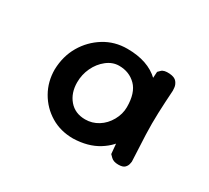

<svg xmlns="http://www.w3.org/2000/svg" viewBox="-62 -595 444 408"><g transform="rotate(30 160.5 -390.5)"><path d="M147 -279Q116 -279 92 -293.5Q68 -308 54 -332.5Q40 -357 40 -387Q41 -420 56 -445.5Q71 -471 96 -486.5Q121 -502 152 -502Q203 -502 231 -475Q259 -448 259 -390Q259 -361 246 -336Q233 -311 208 -295.5Q183 -280 147 -279ZM149 -327Q166 -327 180.5 -336Q195 -345 204 -361Q213 -377 213 -394Q213 -429 196.5 -445.5Q180 -462 155 -462Q139 -462 125 -451Q111 -440 103 -423Q95 -406 95 -387Q95 -361 109.5 -344Q124 -327 149 -327ZM258 -279Q246 -279 240 -285Q234 -291 234 -291Q229 -340 228 -388.5Q227 -437 231 -491Q231 -491 236.5 -496.5Q242 -502 256 -501Q269 -500 274 -493.5Q279 -487 279.5 -480Q280 -473 280 -473Q278 -443 277 -417Q276 -391 277 -363.5Q278 -336 280 -299Q280 -299 279 -293.5Q278 -288 273.5 -283.5Q269 -279 258 -279Z"/></g></svg>

Font: Sour Gummy Black Medium
Style: Regular
Weight: 500
Version: Version 1.000